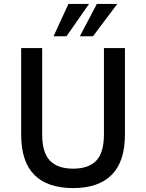

<svg xmlns="http://www.w3.org/2000/svg" viewBox="-20 -950 746 979"><path d="M353 9Q222 9 155 -58.5Q88 -126 88 -263V-705H195V-265Q195 -172 234.5 -131Q274 -90 353 -90Q432 -90 471 -131Q510 -172 510 -265V-705H617V-263Q617 -127 550 -59Q483 9 353 9ZM253 -765 329 -930H434L319 -765ZM387 -765 474 -930H578L454 -765Z"/></svg>

Font: Nunito Sans 7pt SemiCondensed SemiBold
Style: Regular
Weight: 600
Width: 4
Designer: Vernon Adams
Foundry: Vernon Adams
Version: Version 3.101;gftools[0.9.27]